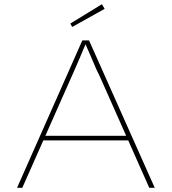

<svg xmlns="http://www.w3.org/2000/svg" viewBox="-20 -892 815 912"><path d="M61 0 371 -700H403L715 0H689L450 -538Q444 -548 436.5 -565.5Q429 -583 420 -604Q411 -625 401.5 -647Q392 -669 383 -689L389 -688Q382 -672 373.5 -651.5Q365 -631 355.5 -609Q346 -587 338 -568.5Q330 -550 324 -537L86 0ZM173 -225 182 -247H595L604 -225ZM323 -764 314 -780 464 -872 477 -850Z"/></svg>

Font: Lexend Giga Thin
Style: Regular
Weight: 250
Version: Version 1.007